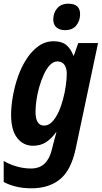

<svg xmlns="http://www.w3.org/2000/svg" viewBox="-34 -778 551 1038"><path d="M136 240Q89 240 51.5 230.5Q14 221 -14 206V92Q13 109 53 121Q93 133 133 133Q179 133 206.5 107Q234 81 246 32L252 8Q255 -5 260.5 -24.5Q266 -44 271 -63H269Q243 -27 213.5 -8.5Q184 10 145 10Q92 10 59 -32Q26 -74 26 -157Q26 -203 35.5 -257.5Q45 -312 63.5 -364.5Q82 -417 110 -460Q138 -503 174.5 -529Q211 -555 256 -555Q299 -555 323.5 -535.5Q348 -516 363 -477H365L389 -545H496L375 27Q350 143 290 191.5Q230 240 136 240ZM205 -99Q228 -99 247.5 -119Q267 -139 282 -171.5Q297 -204 307 -242Q317 -280 322 -316.5Q327 -353 327 -380Q327 -410 314 -428Q301 -446 277 -446Q255 -446 236.5 -427Q218 -408 203.5 -376.5Q189 -345 178.5 -308.5Q168 -272 163 -236.5Q158 -201 158 -174Q158 -99 205 -99ZM318 -615Q288 -615 271 -630Q254 -645 254 -673Q254 -708 275 -733Q296 -758 336 -758Q399 -758 399 -701Q399 -666 378.5 -640.5Q358 -615 318 -615Z"/></svg>

Font: Noto Sans Condensed
Style: Bold Italic
Weight: 700
Width: 3
Italic angle: -12°
Designer: Monotype Design Team
Foundry: Monotype Imaging Inc.
Version: Version 2.013; ttfautohint (v1.8.4.7-5d5b)